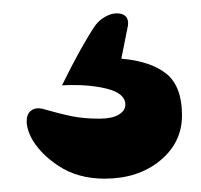

<svg xmlns="http://www.w3.org/2000/svg" viewBox="-20 -38 302 288"><path d="M26 167Q20 154 20 144Q20 133 26.5 128Q33 123 43 125Q71 133 88.5 136.5Q106 140 129 140Q148 140 158 134Q168 128 168 119Q168 102 140 95Q112 88 73 90Q102 31 123 0Q129 -8 138 -13Q147 -18 155 -18Q164 -18 168.5 -13.5Q173 -9 172 0L162 50Q207 54 230 73Q253 92 253 135Q253 176 220 203Q187 230 137 230Q97 230 68 211Q39 192 26 167Z"/></svg>

Font: Dashboard
Style: Regular
Weight: 400
Designer: jaiki
Version: Version 1.000